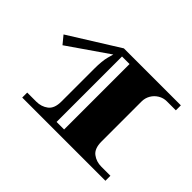

<svg xmlns="http://www.w3.org/2000/svg" viewBox="-123 -910 1170 1170"><g transform="rotate(45 462.5 -325.0)"><path d="M151 0V-43H229Q273 -43 305 -67.5Q337 -92 337 -152V-433Q337 -503 347.5 -540.5Q358 -578 358 -578L99 -399L57 -450L377 -650H868V-607H790Q761 -607 736 -592Q711 -577 696.5 -552Q682 -527 682 -497V-152Q682 -92 714 -67.5Q746 -43 790 -43H868V0ZM404 -43H469V-607H404Z"/></g></svg>

Font: Diplomata
Style: Regular
Weight: 400
Designer: Eduardo Rodriguez Tunni
Foundry: Eduardo Rodriguez Tunni
Version: Version 1.002; ttfautohint (v1.8.4.7-5d5b);gftools[0.9.23]